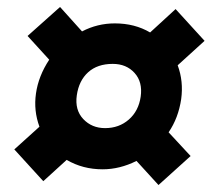

<svg xmlns="http://www.w3.org/2000/svg" viewBox="-20 -628 610 550"><path d="M566 -511 489 -441Q506 -395 499 -344Q491 -290 463 -249L526 -181L434 -98L371 -167Q323 -143 274 -143Q217 -143 171 -170L104 -109L21 -200L93 -265Q76 -311 83 -360Q90 -410 121 -457L59 -525L152 -608L215 -538Q259 -561 309 -561Q366 -561 410 -535L483 -602ZM281 -261Q321 -261 349 -285.5Q377 -310 383 -351Q389 -393 365.5 -419Q342 -445 303 -445Q259 -445 232.5 -421Q206 -397 200 -355Q194 -313 218.5 -287Q243 -261 281 -261Z"/></svg>

Font: Exo 2.0 Black
Style: Italic
Weight: 900
Italic angle: -8°
Designer: Natanael Gama
Version: Version 1.001;PS 001.001;hotconv 1.0.70;makeotf.lib2.5.58329